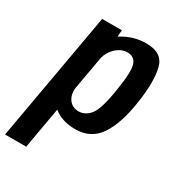

<svg xmlns="http://www.w3.org/2000/svg" viewBox="-254 -716 964 1054"><g transform="rotate(30 228.0 -189.5)"><path d="M-59.5 221 85 -595H210L206.5 -552.5Q209 -554.5 212 -556Q281 -600 364 -600Q466 -600 485.5 -519.5Q505 -439 485 -303.5Q465 -159 412.5 -77.8Q360 3.5 258.5 3.5Q175.5 3.5 121 -40Q121 -40.5 120.5 -40.5L74.5 221ZM147 -188.5Q144 -149 162.5 -122.5Q185 -90.5 225.5 -90.5Q268.5 -90.5 299.2 -129.8Q330 -169 350 -302Q370 -426.5 356 -466Q342 -505.5 298.5 -505.5Q258.5 -505.5 224.5 -473Q196 -445.5 185.5 -406Z"/></g></svg>

Font: Anybody SemiBold
Style: Italic
Weight: 600
Italic angle: -10°
Designer: Tyler Finck
Foundry: Etcetera Type Company
Version: Version 1.010; ttfautohint (v1.8.3) -l 8 -r 50 -G 200 -x 14 